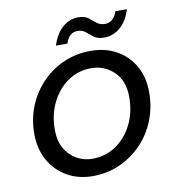

<svg xmlns="http://www.w3.org/2000/svg" viewBox="-77 -726 746 807"><g transform="rotate(-10 296.5 -322.0)"><path d="M255 12Q193 12 145 -16Q97 -44 70 -93Q43 -142 43 -204Q43 -270 66 -325Q89 -380 129 -421Q169 -462 222 -485Q275 -508 337 -508Q399 -508 447 -481Q495 -454 522 -406Q549 -358 549 -295Q549 -230 526.5 -174Q504 -118 463.5 -76.5Q423 -35 370 -11.5Q317 12 255 12ZM266 -60Q322 -60 366.5 -90Q411 -120 437 -172Q463 -224 463 -289Q463 -359 422.5 -397.5Q382 -436 326 -436Q271 -436 227 -406Q183 -376 157 -324Q131 -272 131 -207Q131 -160 149.5 -127.5Q168 -95 199 -77.5Q230 -60 266 -60ZM197 -555Q213 -605 243 -630.5Q273 -656 310 -656Q337 -656 352.5 -644Q368 -632 381.5 -620.5Q395 -609 417 -609Q433 -609 447 -620Q461 -631 468 -654H517Q503 -605 472 -579Q441 -553 403 -553Q376 -553 360 -565Q344 -577 330.5 -588.5Q317 -600 297 -600Q260 -600 246 -555Z"/></g></svg>

Font: DeepMind Sans
Style: Italic
Weight: 400
Italic angle: -10°
Designer: Jonny Pinhorn / Modifications: Colophon Foundry
Foundry: Colophon Foundry
Version: Version 1.002; ttfautohint (v1.8.2)